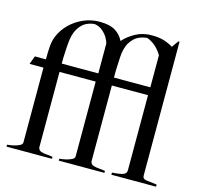

<svg xmlns="http://www.w3.org/2000/svg" viewBox="-105 -845 1003 959"><g transform="rotate(15 396.0 -365.0)"><path d="M9 0V-10Q24 -11 41.5 -15Q59 -19 72 -25.5Q85 -32 85 -42V-429H13L29 -472H86Q86 -514 88.5 -542Q91 -570 100 -592Q116 -631 146.5 -660.5Q177 -690 216 -706.5Q255 -723 297 -723Q350 -723 379 -705Q408 -687 422 -657Q448 -686 484.5 -705.5Q521 -725 567 -725Q605 -725 632.5 -716Q660 -707 677 -695L702 -730H708V-37Q708 -21 726 -18Q744 -15 782 -11V0H551V-11Q597 -14 611 -21Q625 -27 625 -43V-431H438V-38Q441 -24 454 -19.5Q467 -15 483.5 -14Q500 -13 515 -10V0H279V-10Q294 -11 311.5 -15Q329 -19 342 -25.5Q355 -32 355 -42V-429H168V-38Q171 -24 183.5 -19.5Q196 -15 213 -14Q230 -13 244 -10V0ZM438 -472H626V-638Q612 -661 594 -678Q576 -695 549 -706Q529 -706 505 -695.5Q481 -685 462.5 -656.5Q444 -628 441 -576Q441 -568 440 -552Q439 -536 438.5 -521.5Q438 -507 438 -501ZM168 -472H357V-625Q355 -637 345 -654.5Q335 -672 318 -686.5Q301 -701 278 -705Q257 -705 234 -694Q211 -683 193.5 -654.5Q176 -626 172 -574Q171 -558 169.5 -533.5Q168 -509 168 -500Z"/></g></svg>

Font: Mulat Addis
Style: Regular
Weight: 400
Designer: Fasil fikreab
Version: Version 1.001; ttfautohint (v1.8.3)